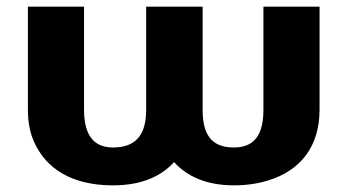

<svg xmlns="http://www.w3.org/2000/svg" viewBox="-20 -548 1050 578"><path d="M684 -104C611 -104 590 -150 590 -218V-528H420V-218C420 -149 395 -104 320 -104C253 -104 233 -154 233 -218V-528H64V-218C64 -181 70 -148 83 -120C118 -42 194 10 320 10C406 10 465 -17 504 -60C542 -18 600 10 684 10C722 10 756 5 788 -5C885 -35 942 -107 942 -218V-528H773V-218C773 -152 753 -104 684 -104Z"/></svg>

Font: Asimov
Style: XWid
Weight: 500
Designer: Google
Version: Version 2.000980; 2014